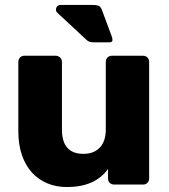

<svg xmlns="http://www.w3.org/2000/svg" viewBox="-20 -745 681 775"><path d="M250 10Q207 10 171 -5Q135 -20 109 -48.5Q83 -77 68.5 -119Q54 -161 54 -216V-495Q54 -506 61 -513Q68 -520 79 -520H204Q215 -520 222.5 -513Q230 -506 230 -495V-222Q230 -124 317 -124Q359 -124 383 -149.5Q407 -175 407 -222V-495Q407 -506 414 -513Q421 -520 432 -520H557Q568 -520 575 -513Q582 -506 582 -495V-25Q582 -14 575 -7Q568 0 557 0H441Q430 0 423 -7Q416 -14 416 -25V-63Q364 10 250 10ZM362 -574Q348 -574 341 -576.5Q334 -579 326 -587L212 -693Q203 -701 207 -713Q211 -725 225 -725H354Q367 -725 376 -722.5Q385 -720 391 -706L430 -601Q434 -592 434 -583Q434 -574 420 -574Z"/></svg>

Font: Fz Rubik
Style: Bold
Weight: 700
Designer: Hubert and Fischer
Foundry: Hubert and Fischer
Version: Vit hóa bi FontZin.com